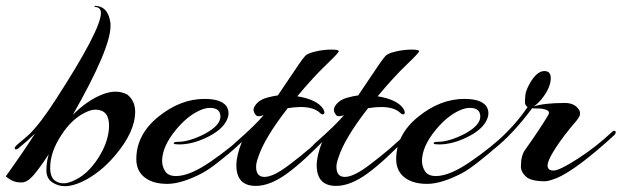

<svg xmlns="http://www.w3.org/2000/svg" viewBox="-74 -617 2143 662"><path d="M392 -232Q392 -162 322 -80Q270 -19 208 10Q175 25 150.5 25Q126 25 106 11.5Q86 -2 86 -30Q86 -58 94 -85Q59 -32 39 -10Q19 12 1 12Q-1 12 -4 12Q-30 12 -54 -9Q11 -100 47 -157Q24 -134 -10 -106Q-19 -99 -22.5 -103.5Q-26 -108 -15 -118Q15 -143 27 -154Q66 -192 121 -278Q274 -515 274 -572Q274 -592 254 -593Q252 -593 252 -595Q252 -597 254 -597Q300 -595 307 -536Q307 -532 307 -527Q307 -449 177 -221Q227 -271 278 -291Q303 -301 324.5 -301Q346 -301 365 -291Q392 -269 392 -232ZM254 -239Q238 -239 214 -226Q171 -203 138 -152Q99 -93 99 -39Q99 -3 119 8Q130 15 146.5 15Q163 15 188 2Q230 -19 264 -71Q302 -130 302 -184.5Q302 -239 254 -239Z M633 -156Q686 -185 686 -215Q686 -245 650 -245Q633 -245 614 -236Q572 -217 533 -170Q485 -112 485 -62Q485 -43 495.5 -26.5Q506 -10 533 -10Q580 -10 652 -59.5Q724 -109 776 -159Q788 -171 788 -160Q788 -153 782 -148Q745 -114 732.5 -102.5Q720 -91 683 -61.5Q646 -32 623 -20Q552 17 502.5 17Q453 17 424.5 -5.5Q396 -28 396 -68Q396 -153 472 -214.5Q548 -276 631 -276Q687 -276 706 -252Q714 -240 714 -226.5Q714 -213 705 -197Q687 -166 637.5 -142.5Q588 -119 544 -119Q527 -119 525.5 -122Q524 -125 528 -126.5Q532 -128 539 -128Q579 -128 633 -156Z M951 -285Q1019 -274 1040 -242Q1048 -228 1042.5 -224Q1037 -220 1030 -227Q1009 -248 963 -248Q943 -248 918 -244Q837 -140 816 -74Q809 -55 809 -42Q809 -7 838 -7Q869 -7 925 -50Q998 -105 1052 -159Q1062 -170 1065 -164Q1068 -158 1060 -151Q974 -61 915.5 -18.5Q857 24 808 24Q741 24 741 -47Q741 -81 760 -128L742 -111Q734 -103 730.5 -106.5Q727 -110 727 -113Q727 -116 735 -123Q808 -187 835 -220Q816 -213 809.5 -219Q803 -225 800.5 -235Q798 -245 810.5 -259.5Q823 -274 847.5 -280.5Q872 -287 884 -288Q899 -310 921 -343Q943 -376 956.5 -395.5Q970 -415 978 -424Q986 -433 1014 -439.5Q1042 -446 1068 -446Q1094 -446 1094 -440.5Q1094 -435 1051 -394Q1008 -353 951 -285Z M1228 -285Q1296 -274 1317 -242Q1325 -228 1319.5 -224Q1314 -220 1307 -227Q1286 -248 1240 -248Q1220 -248 1195 -244Q1114 -140 1093 -74Q1086 -55 1086 -42Q1086 -7 1115 -7Q1146 -7 1202 -50Q1275 -105 1329 -159Q1339 -170 1342 -164Q1345 -158 1337 -151Q1251 -61 1192.5 -18.5Q1134 24 1085 24Q1018 24 1018 -47Q1018 -81 1037 -128L1019 -111Q1011 -103 1007.5 -106.5Q1004 -110 1004 -113Q1004 -116 1012 -123Q1085 -187 1112 -220Q1093 -213 1086.5 -219Q1080 -225 1077.5 -235Q1075 -245 1087.5 -259.5Q1100 -274 1124.5 -280.5Q1149 -287 1161 -288Q1176 -310 1198 -343Q1220 -376 1233.5 -395.5Q1247 -415 1255 -424Q1263 -433 1291 -439.5Q1319 -446 1345 -446Q1371 -446 1371 -440.5Q1371 -435 1328 -394Q1285 -353 1228 -285Z M1529 -156Q1582 -185 1582 -215Q1582 -245 1546 -245Q1529 -245 1510 -236Q1468 -217 1429 -170Q1381 -112 1381 -62Q1381 -43 1391.5 -26.5Q1402 -10 1429 -10Q1476 -10 1548 -59.5Q1620 -109 1672 -159Q1684 -171 1684 -160Q1684 -153 1678 -148Q1641 -114 1628.5 -102.5Q1616 -91 1579 -61.5Q1542 -32 1519 -20Q1448 17 1398.5 17Q1349 17 1320.5 -5.5Q1292 -28 1292 -68Q1292 -153 1368 -214.5Q1444 -276 1527 -276Q1583 -276 1602 -252Q1610 -240 1610 -226.5Q1610 -213 1601 -197Q1583 -166 1533.5 -142.5Q1484 -119 1440 -119Q1423 -119 1421.5 -122Q1420 -125 1424 -126.5Q1428 -128 1435 -128Q1475 -128 1529 -156Z M1913 -200Q1869 -149 1841.5 -106.5Q1814 -64 1814 -46.5Q1814 -29 1834.5 -29Q1855 -29 1918.5 -70Q1982 -111 2036 -162Q2041 -167 2045 -166Q2049 -165 2049 -161Q2049 -157 2045 -152Q1916 -34 1848 -4Q1818 8 1805 8Q1757 8 1739.5 -8Q1722 -24 1722 -43Q1722 -81 1737 -101Q1786 -170 1815 -218Q1824 -232 1811.5 -237.5Q1799 -243 1780.5 -243Q1762 -243 1761 -244Q1694 -154 1628 -102Q1620 -95 1619 -102Q1619 -110 1630 -121Q1700 -181 1745 -248Q1736 -254 1736 -264.5Q1736 -275 1737.5 -290Q1739 -305 1753 -330Q1777 -372 1803 -372Q1825 -372 1825 -348Q1825 -315 1794 -276Q1779 -258 1766 -250Q1803 -262 1874 -262Q1909 -262 1924 -236Q1926 -232 1926 -224Q1926 -216 1913 -200Z"/></svg>

Font: Arizonia
Style: Regular
Weight: 400
Designer: Robert E. Leuschke
Foundry: Robert E. Leuschke
Version: Version 1.003